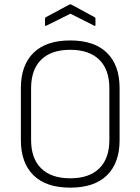

<svg xmlns="http://www.w3.org/2000/svg" viewBox="-20 -852 646 883"><path d="M303 11Q192 11 134 -46Q76 -103 76 -207V-447Q76 -552 134 -609Q192 -666 303 -666Q414 -666 472 -609Q530 -552 530 -447V-207Q530 -103 472 -46Q414 11 303 11ZM303 -32Q390 -32 436.5 -77.5Q483 -123 483 -209V-446Q483 -532 436.5 -577.5Q390 -623 303 -623Q216 -623 169.5 -577.5Q123 -532 123 -446V-209Q123 -123 169.5 -77.5Q216 -32 303 -32ZM193 -734Q187 -731 187 -737V-766Q187 -771 191 -773L299 -831Q303 -833 308 -831L415 -773Q419 -771 419 -766V-737Q419 -731 413 -734L304 -789Z"/></svg>

Font: Sofia Sans Semi Condensed Light
Style: Regular
Weight: 300
Designer: Botio Nikoltchev, Ani Petrova
Foundry: lettersoup
Version: Version 4.100; ttfautohint (v1.8.4.7-5d5b)